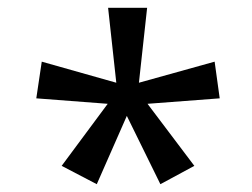

<svg xmlns="http://www.w3.org/2000/svg" viewBox="-20 -765 647 492"><path d="M138 -340 256 -499 73 -513 87 -607 278 -553 257 -745H357L336 -553L530 -607L543 -513L358 -499L478 -340L391 -293L305 -468L228 -293Z"/></svg>

Font: hexltamil05
Style: Book
Weight: 400
Designer: Jelle Bosma - Monotype Design Team
Foundry: Monotype Imaging Inc.
Version: Version 2.003